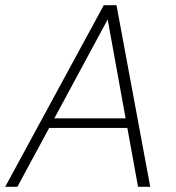

<svg xmlns="http://www.w3.org/2000/svg" viewBox="-30 -720 680 740"><path d="M-10 0 370 -700H419L549 0H502L385 -645L37 0ZM136 -227 158 -264H474L482 -227Z"/></svg>

Font: DM Sans 9pt ExtraLight
Style: Italic
Weight: 250
Italic angle: -10°
Version: Version 4.004;gftools[0.9.30]